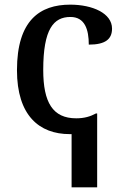

<svg xmlns="http://www.w3.org/2000/svg" viewBox="-20 -567 542 826"><path d="M288 239H398V-79H393C369 -66 343 -58 308 -58C207 -58 166 -126 166 -266C166 -443 211 -494 283 -494C345 -494 362 -440 362 -375C434 -375 462 -399 462 -444C462 -510 378 -547 282 -547C152 -547 53 -480 53 -265C53 -70 149 10 280 10H288Z"/></svg>

Font: Noto Serif Medium
Style: Regular
Weight: 500
Designer: Monotype Design Team
Foundry: Monotype Imaging Inc.
Version: Version 2.013